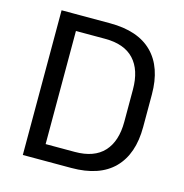

<svg xmlns="http://www.w3.org/2000/svg" viewBox="-97 -729 786 819"><g transform="rotate(15 296.0 -319.5)"><path d="M131.5 0V-70H286.5Q371.5 -70 414.2 -116.2Q457 -162.5 457 -248.5V-391Q457 -477.5 414.2 -523.5Q371.5 -569.5 286.5 -569.5H131V-639H289.5Q413.5 -639 477 -575.2Q540.5 -511.5 540.5 -391.5V-248Q540.5 -128.5 477 -64.2Q413.5 0 289.5 0ZM75.5 0V-639H157.5V0Z"/></g></svg>

Font: Anek Bangla Medium
Style: Regular
Weight: 400
Version: Version 1.003